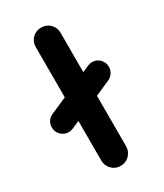

<svg xmlns="http://www.w3.org/2000/svg" viewBox="-186 -805 762 890"><g transform="rotate(-30 195.0 -360.0)"><path d="M0 -304.1Q0 -321.8 9.5 -335.9Q19 -350 34 -356.5L288.2 -467.8Q293.6 -470.1 299.6 -471.8Q305.6 -473.5 312.2 -473.5Q336.3 -473.5 353.2 -456.5Q370 -439.5 370 -415.4Q370 -397.8 360.5 -383.6Q351 -369.5 336 -362.2L81.8 -251Q76.4 -249 70.4 -247.5Q64.4 -246 57.8 -246Q33.7 -246 16.8 -263Q0 -280 0 -304.1ZM188.2 10Q160 10 141 -9.6Q122 -29.2 122 -57.5V-663.5Q122 -691.8 141 -710.9Q160 -730 188.2 -730Q216.5 -730 235.6 -710.9Q254.8 -691.8 254.8 -663.5V-57.5Q254.8 -29.2 235.6 -9.6Q216.5 10 188.2 10Z"/></g></svg>

Font: National Park
Style: Regular
Weight: 400
Designer: Andrea Herstowski, Ben Hoepner
Version: Version 1.009